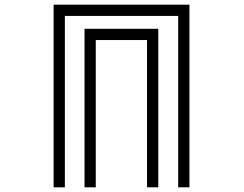

<svg xmlns="http://www.w3.org/2000/svg" viewBox="-20 -800 1040 820"><path d="M741 -732H257V0H209V-780H789V0H741ZM608 -629H389V0H341V-677H656V0H608Z"/></svg>

Font: Train One
Style: Regular
Weight: 400
Designer: Fontworks Inc.
Foundry: Fontworks Inc.
Version: Version 1.100